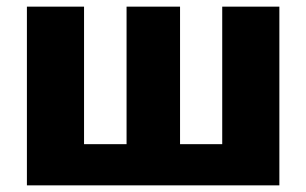

<svg xmlns="http://www.w3.org/2000/svg" viewBox="-20 -558 922 578"><path d="M61 0V-538H233V-124H361V-538H522V-124H649V-538H821V0Z"/></svg>

Font: Geist ExtBd
Style: Regular
Weight: 400
Designer: Basement.studio, Andrés Briganti, Mateo Zaragoza
Foundry: Basement.studio, Vercel, Andrés Briganti, Guido Ferreyra, Mateo Zaragoza
Version: Version 1.401